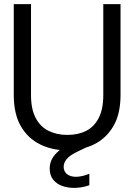

<svg xmlns="http://www.w3.org/2000/svg" viewBox="-20 -720 654 935"><path d="M306 12Q234 12 175 -17Q116 -46 81.5 -105.5Q47 -165 47 -258V-700H131V-257Q131 -189 153.5 -146Q176 -103 216 -83Q256 -63 308 -63Q361 -63 400 -83Q439 -103 461 -146Q483 -189 483 -257V-700H567V-258Q567 -165 532 -105.5Q497 -46 438 -17Q379 12 306 12ZM340 195Q310 195 283 185.5Q256 176 239 155Q222 134 222 100Q222 76 233 54.5Q244 33 269.5 12Q295 -9 338 -28L391 -51L412 -8L354 20Q319 37 304.5 55Q290 73 290 92Q290 115 306.5 128Q323 141 350 141Q364 141 381.5 137Q399 133 415 126V182Q399 188 379.5 191.5Q360 195 340 195Z"/></svg>

Font: DM Sans 36pt
Style: Regular
Weight: 400
Designer: Colophon Foundry, Jonny Pinhorn
Foundry: Colophon Foundry
Version: Version 4.004;gftools[0.9.30]